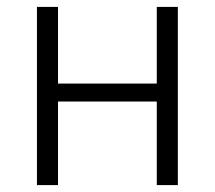

<svg xmlns="http://www.w3.org/2000/svg" viewBox="-20 -536 622 556"><path d="M87 0V-516H148V-294H434V-516H495V0H434V-242H148V0Z"/></svg>

Font: Ubuntu Sans Light
Style: Regular
Weight: 300
Designer: Dalton Maag Ltd
Foundry: Dalton Maag Ltd
Version: Version 1.006; ttfautohint (v1.8.4.7-5d5b)